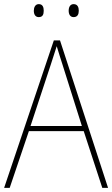

<svg xmlns="http://www.w3.org/2000/svg" viewBox="-20 -911 544 931"><path d="M144 -859C144 -842 151 -828 168 -828C187 -828 192 -841 192 -859C192 -876 187 -891 168 -891C151 -891 144 -875 144 -859ZM313 -859C313 -842 320 -828 337 -828C356 -828 362 -842 362 -859C362 -876 356 -891 337 -891C320 -891 313 -876 313 -859ZM476 0H504L271 -715H241L0 0H27L120 -275H386ZM282 -601 377 -300H128L227 -600C236 -630 246 -657 255 -687C265 -653 274 -627 282 -601Z"/></svg>

Font: Noto Sans Sinhala SemiCondensed Thin
Style: Regular
Weight: 100
Width: 4
Designer: Jelle Bosma - Monotype Design Team
Foundry: Monotype Imaging Inc.
Version: Version 2.006